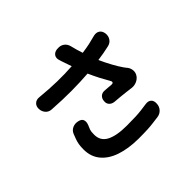

<svg xmlns="http://www.w3.org/2000/svg" viewBox="-189 -1064 1379 1379"><g transform="rotate(-45 500.0 -375.0)"><path d="M282 -336Q309 -330 316 -311.5Q323 -293 313 -267Q304 -247 299 -233Q294 -219 294 -187Q294 -124 348.5 -95.5Q403 -67 506 -67Q561 -67 595.5 -68.5Q630 -70 656.5 -73.5Q683 -77 712 -81Q740 -85 756 -70.5Q772 -56 770 -27Q769 1 751 21Q733 41 705 45Q678 48 653.5 51.5Q629 55 594 57Q559 59 498 59Q396 58 321.5 32.5Q247 7 206 -43Q165 -93 165 -165Q165 -196 168.5 -216Q172 -236 178 -253.5Q184 -271 193 -293Q203 -320 228 -331.5Q253 -343 282 -336ZM144 -599Q143 -627 160.5 -643Q178 -659 206 -656Q299 -647 377 -645.5Q455 -644 528 -649L507 -710Q504 -718 501 -727.5Q498 -737 497 -741Q487 -768 499 -787Q511 -806 539 -810H546Q575 -813 596.5 -798Q618 -783 625 -755Q631 -730 637.5 -707.5Q644 -685 652 -661Q696 -667 728.5 -674Q761 -681 797 -691Q824 -697 843 -684.5Q862 -672 866 -643Q869 -615 854.5 -593.5Q840 -572 812 -566Q782 -559 756 -554.5Q730 -550 695 -545Q717 -496 741 -452.5Q765 -409 784 -382Q789 -375 795 -367Q801 -359 804 -356Q818 -337 819.5 -313.5Q821 -290 807 -270Q794 -251 770.5 -241Q747 -231 723 -234Q692 -238 670.5 -240.5Q649 -243 625 -245.5Q601 -248 563 -251Q539 -254 525.5 -269.5Q512 -285 515 -309Q517 -333 532.5 -346.5Q548 -360 572 -358Q590 -357 607 -355.5Q624 -354 634 -353Q648 -352 652.5 -358.5Q657 -365 650 -377Q630 -411 610.5 -448.5Q591 -486 571 -531Q489 -525 402 -524.5Q315 -524 208 -531Q180 -532 162.5 -551.5Q145 -571 144 -599Z"/></g></svg>

Font: Chiron GoRound TC
Style: Bold
Weight: 700
Designer: Ryoko NISHIZUKA 西塚涼子 (kana, bopomofo & ideographs); Paul D. Hunt (Latin, Greek & Cyrillic); Sandoll Communications 산돌커뮤니
Foundry: Adobe
Version: Version 1.000;hotconv 1.1.1;makeotfexe 2.6.0